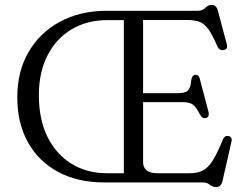

<svg xmlns="http://www.w3.org/2000/svg" viewBox="-20 -744 1012 783"><path d="M413 -700H787Q805.5 -700 817.2 -712Q829 -724 843.5 -724Q862 -724 868.5 -701L905 -563Q910.5 -543.5 892 -540Q874.5 -536.5 866 -556Q845.5 -604 828.5 -626.5Q811.5 -649 791.5 -655.8Q771.5 -662.5 742 -662.5H563.5V-364H703.5Q735.5 -364 746.5 -375Q757.5 -386 760 -417Q762.5 -436.5 775.5 -438.5Q790.5 -440.5 795 -422L830.5 -287Q835 -267 819.5 -262.5Q805.5 -259 796.5 -275.5Q781 -306 767.2 -316.8Q753.5 -327.5 725 -327.5H563.5V-83.5Q563.5 -37.5 623 -37.5H753Q783.5 -37.5 805 -47.5Q826.5 -57.5 845.8 -86.8Q865 -116 889 -175Q895.5 -191.5 911 -189.5Q929 -186.5 923.5 -164.5L887 -4.5Q881 19 861 19Q847.5 19 835.8 9.5Q824 0 807 0H406.5Q297 0 217.2 -42.8Q137.5 -85.5 94 -163.5Q50.5 -241.5 50.5 -347.5Q50.5 -452.5 96.5 -531.8Q142.5 -611 224.2 -655.2Q306 -699.5 413 -700ZM138.5 -356Q138.5 -256.5 174 -185.2Q209.5 -114 272.2 -75.8Q335 -37.5 416.5 -37.5H485V-662H418Q335.5 -662 272.2 -624.5Q209 -587 173.8 -518.2Q138.5 -449.5 138.5 -356Z"/></svg>

Font: Fraunces 9pt Soft Light
Style: Regular
Weight: 300
Version: Version 1.000;[0bf87f6ff]